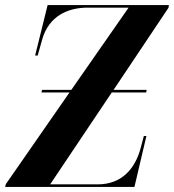

<svg xmlns="http://www.w3.org/2000/svg" viewBox="-41 -734 683 754"><path d="M-21 0H487L534 -200H524L512 -155C491 -73 438 -10 343 -10H156L398 -371H533L535 -381H405L621 -704L622 -714H146L97 -516H107L125 -580C151 -670 224 -704 303 -704H464L239 -381H124L122 -371H232L-18 -11Z"/></svg>

Font: Noto Serif Display Condensed
Style: Bold Italic
Weight: 700
Width: 3
Italic angle: -12°
Designer: Monotype Design Team
Foundry: Monotype Imaging Inc.
Version: Version 2.009